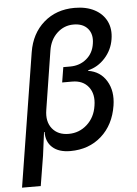

<svg xmlns="http://www.w3.org/2000/svg" viewBox="-61 -786 721 1012"><g transform="rotate(-5 300.0 -280.0)"><path d="M14 180 127 -527Q143 -625 209 -682.5Q275 -740 372 -740Q434 -740 477.5 -717Q521 -694 541 -653Q561 -612 552 -558Q543 -502 505 -460Q467 -418 415 -406V-403Q479 -393 511.5 -339Q544 -285 532 -209Q516 -108 449.5 -49Q383 10 285 10Q224 10 190.5 -20Q157 -50 158 -102H155L139 21L113 180ZM284 -81Q340 -81 381.5 -118.5Q423 -156 432 -217Q442 -278 412.5 -316Q383 -354 326 -354H273L286 -434H323Q373 -434 409 -464Q445 -494 452 -544Q460 -593 434.5 -623Q409 -653 359 -653Q309 -653 272 -618.5Q235 -584 226 -527L177 -217Q167 -156 197 -118.5Q227 -81 284 -81Z"/></g></svg>

Font: JetBrains Mono NL Medium
Style: Italic
Weight: 500
Italic angle: -9°
Monospace: yes
Designer: Philipp Nurullin, Konstantin Bulenkov
Foundry: JetBrains
Version: Version 2.305; ttfautohint (v1.8.4.7-5d5b)